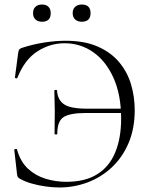

<svg xmlns="http://www.w3.org/2000/svg" viewBox="-20 -816 665 848"><path d="M242 12Q214 12 181.5 7.5Q149 3 119.5 -5.5Q90 -14 69 -26Q60 -31 58 -35Q56 -39 55 -49L43 -154Q43 -157 48.5 -158Q54 -159 55 -156Q70 -102 103.5 -71Q137 -40 181.5 -26.5Q226 -13 273 -13Q356 -13 409.5 -46.5Q463 -80 489 -143Q515 -206 515 -292Q515 -396 482 -470.5Q449 -545 392.5 -585Q336 -625 265 -625Q201 -625 145 -589Q89 -553 57 -473Q56 -469 51 -470Q46 -471 46 -474L60 -580Q62 -592 64 -596Q66 -600 75 -604Q127 -621 177 -628.5Q227 -636 269 -636Q354 -636 412.5 -610Q471 -584 507 -540.5Q543 -497 559 -442.5Q575 -388 575 -330Q575 -248 548 -184.5Q521 -121 474 -77Q427 -33 367 -10.5Q307 12 242 12ZM221 -225Q221 -263 221.5 -283.5Q222 -304 222 -326Q222 -349 221 -370.5Q220 -392 220 -416Q220 -419 226 -419Q232 -419 232 -416Q234 -376 262 -356Q290 -336 365 -336H542V-317H361Q289 -317 261 -299Q233 -281 233 -225Q233 -222 227 -222Q221 -222 221 -225ZM166 -720Q147 -720 136.5 -730Q126 -740 126 -758Q126 -776 136.5 -786Q147 -796 166 -796Q184 -796 194 -786Q204 -776 204 -758Q204 -720 166 -720ZM341 -720Q323 -720 312 -730Q301 -740 301 -758Q301 -776 312 -786Q323 -796 341 -796Q380 -796 380 -758Q380 -720 341 -720Z"/></svg>

Font: Cormorant Garamond Light
Style: Regular
Weight: 300
Designer: Christian Thalmann (Catharsis Fonts)
Foundry: Catharsis Fonts
Version: Version 4.001